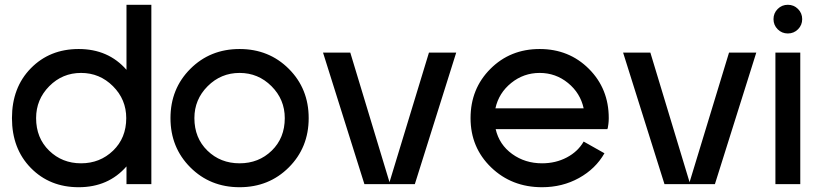

<svg xmlns="http://www.w3.org/2000/svg" viewBox="-20 -770 3417 803"><path d="M509 0V-74Q433 13 309 13Q188 13 109 -67.5Q30 -148 30 -276Q30 -404 109 -484.5Q188 -565 309 -565Q433 -565 509 -478V-750H613V0ZM131 -276Q131 -193 185.5 -140Q240 -87 319 -87Q398 -87 453 -140Q508 -193 508 -276Q508 -354 452.5 -409.5Q397 -465 319 -465Q241 -465 186 -409.5Q131 -354 131 -276Z M776 -70Q693 -153 693 -276Q693 -399 776 -482Q859 -565 982 -565Q1105 -565 1188 -482Q1271 -399 1271 -276Q1271 -153 1188 -70Q1105 13 982 13Q859 13 776 -70ZM793 -276Q793 -193 847.5 -140Q902 -87 982 -87Q1062 -87 1116.5 -140Q1171 -193 1171 -276Q1171 -354 1115.5 -409.5Q1060 -465 982 -465Q904 -465 848.5 -409.5Q793 -354 793 -276Z M1331 -550H1445L1609 -8L1774 -550H1888L1715 0H1504Z M2421 -178 2508 -129Q2471 -64 2401.5 -25.5Q2332 13 2247 13Q2120 13 2034 -70Q1948 -153 1948 -276Q1948 -399 2031 -482Q2114 -565 2237 -565Q2360 -565 2443 -482Q2526 -399 2526 -276Q2526 -263 2524.5 -251.5Q2523 -240 2522 -235L2520 -230H2053Q2068 -165 2122 -126Q2176 -87 2247 -87Q2304 -87 2350.5 -111.5Q2397 -136 2421 -178ZM2052 -317H2421Q2407 -381 2355.5 -423Q2304 -465 2237 -465Q2170 -465 2118 -423Q2066 -381 2052 -317Z M2586 -550H2700L2864 -8L3029 -550H3143L2970 0H2759Z M3232.5 -647.5Q3215 -665 3215 -690Q3215 -715 3232.5 -732.5Q3250 -750 3275 -750Q3300 -750 3317.5 -732.5Q3335 -715 3335 -690Q3335 -665 3317.5 -647.5Q3300 -630 3275 -630Q3250 -630 3232.5 -647.5ZM3327 0H3223V-550H3327Z"/></svg>

Font: Edgecutting Lite Sharp
Style: Medium
Weight: 500
Designer: RandomMaerks (Nguyen Gia Bao)
Version: Version 1.0